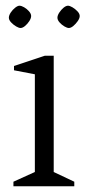

<svg xmlns="http://www.w3.org/2000/svg" viewBox="-20 -652 306 672"><path d="M27 0V-16L102 -50V-392L29 -406V-421L137 -457H168V-50L240 -16V0ZM52 -554Q46 -554 36.5 -559.5Q27 -565 19 -573.5Q11 -582 11 -590Q11 -598 17.5 -608Q24 -618 33 -625Q42 -632 48 -632Q55 -632 64.5 -626.5Q74 -621 81.5 -612.5Q89 -604 89 -596Q89 -588 82.5 -578Q76 -568 67.5 -561Q59 -554 52 -554ZM221 -554Q215 -554 205.5 -559.5Q196 -565 188.5 -573.5Q181 -582 181 -590Q181 -598 187.5 -608Q194 -618 202.5 -625Q211 -632 218 -632Q224 -632 233.5 -626.5Q243 -621 251 -612.5Q259 -604 259 -596Q259 -588 252 -578Q245 -568 236.5 -561Q228 -554 221 -554Z"/></svg>

Font: Ancizar Serif Light
Style: Regular
Weight: 300
Designer: Cesar Puertas, Viviana Monsalve, Julian Moncada, Julian Prieto, Jose Castro, Felipe Aragon, Mariel Hernandez, Sara Alarc
Version: Version 8.100